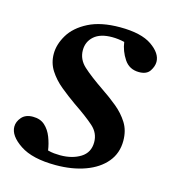

<svg xmlns="http://www.w3.org/2000/svg" viewBox="-81 -548 571 629"><g transform="rotate(15 204.5 -233.5)"><path d="M163 12Q84 12 42 -16Q0 -44 0 -75Q0 -92 13 -107Q26 -122 51 -122Q76 -122 91.5 -108Q107 -94 115.5 -72Q124 -50 127 -28Q138 -25 148.5 -24Q159 -23 169 -23Q210 -23 238 -40.5Q266 -58 266 -93Q266 -124 242 -145.5Q218 -167 172 -198Q145 -217 120 -237.5Q95 -258 79 -283Q63 -308 63 -339Q63 -371 82.5 -403.5Q102 -436 144 -457.5Q186 -479 251 -479Q323 -479 359 -454Q395 -429 395 -400Q395 -385 384.5 -369Q374 -353 348 -353Q315 -353 297.5 -379.5Q280 -406 276 -436Q255 -441 234 -441Q194 -441 173 -422.5Q152 -404 152 -375Q152 -344 176.5 -321.5Q201 -299 248 -267Q275 -249 300 -228.5Q325 -208 341 -182.5Q357 -157 357 -122Q357 -80 332 -50Q307 -20 263 -4Q219 12 163 12Z"/></g></svg>

Font: Tiro Kannada
Style: Italic
Weight: 400
Italic angle: -11°
Designer: Kannada: John Hudson & Fiona Ross, assisted by Kaja Sojewska. Latin: John Hudson with Paul Hanslow, assisted by Kaja Soj
Foundry: Tiro Typeworks Ltd.
Version: Version 1.52